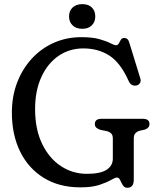

<svg xmlns="http://www.w3.org/2000/svg" viewBox="-20 -893 762 930"><path d="M628 -22.5Q628 16.5 596.5 16.5Q582.5 16.5 575 4Q567.5 -8.5 561.8 -20.8Q556 -33 547 -33Q537.5 -33 517.5 -21.2Q497.5 -9.5 461.8 2.5Q426 14.5 369.5 14.5Q266 14.5 191.5 -31.8Q117 -78 77.2 -159.5Q37.5 -241 37.5 -347.5Q37.5 -426.5 63 -493Q88.5 -559.5 134 -609Q179.5 -658.5 241 -685.8Q302.5 -713 374 -713Q428.5 -713 462.2 -703.2Q496 -693.5 514.5 -683.8Q533 -674 543 -674Q551 -674 555.5 -682.8Q560 -691.5 565.2 -700.2Q570.5 -709 581.5 -709Q592 -709 598 -702.8Q604 -696.5 608.5 -679.5L660 -512Q663.5 -499.5 657.5 -490Q651.5 -480.5 639 -478.5Q615 -475.5 603.5 -500Q563.5 -589.5 509.5 -624Q455.5 -658.5 383.5 -658.5Q316.5 -658.5 263.8 -622.5Q211 -586.5 180.5 -520.2Q150 -454 150 -364.5Q150 -267 183.8 -196.8Q217.5 -126.5 274.5 -88.8Q331.5 -51 400.5 -51Q466.5 -51 496.5 -70.8Q526.5 -90.5 526.5 -124.5V-222.5Q526.5 -238 519 -246Q511.5 -254 497 -258L466.5 -264Q454 -268 446.8 -274.5Q439.5 -281 439.5 -292Q439.5 -317.5 471 -317.5H672.5Q704 -317.5 704 -292Q704 -273 680.5 -265L657.5 -260Q644 -256.5 636 -247.8Q628 -239 628 -222.5ZM378.5 -753.5Q349 -753.5 331.8 -770Q314.5 -786.5 314.5 -813.5Q314.5 -840.5 331.8 -856.8Q349 -873 378.5 -873Q408 -873 424.8 -856.8Q441.5 -840.5 441.5 -813.5Q441.5 -787 424.8 -770.2Q408 -753.5 378.5 -753.5Z"/></svg>

Font: Fraunces 72pt S100
Style: Regular
Weight: 400
Version: Version 1.000; ttfautohint (v1.8.3)